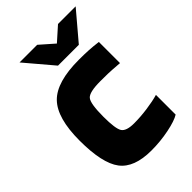

<svg xmlns="http://www.w3.org/2000/svg" viewBox="-209 -763 854 854"><g transform="rotate(-45 218.0 -336.0)"><path d="M26 0ZM410 -151V-27Q386 -12 332 -1Q278 10 221 10Q113 10 69.5 -47.5Q26 -105 26 -247Q26 -389 82 -446.5Q138 -504 278 -504Q312 -504 339 -502.5Q366 -501 397 -497V-364Q348 -368 326 -368.5Q304 -369 278 -369Q209 -369 192.5 -349.5Q176 -330 176 -247Q176 -172 189.5 -151Q203 -130 252 -130Q292 -130 335.5 -136Q379 -142 410 -151ZM83 -682H194L260 -624L325 -682H436L325 -551H194Z"/></g></svg>

Font: Blinker
Style: Bold
Weight: 700
Designer: Juergen Huber
Foundry: supertype
Version: Version 1.015;PS 1.15;hotconv 1.0.88;makeotf.lib2.5.647800; 